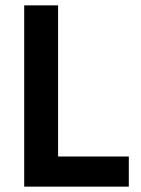

<svg xmlns="http://www.w3.org/2000/svg" viewBox="-20 -694 524 714"><path d="M459 0H70V-674H196V-112H459Z"/></svg>

Font: Hind Jalandhar SemiBold
Style: Regular
Weight: 600
Designer: Namrata Goyal
Foundry: Indian Type Foundry
Version: Version 0.702;PS 1.0;hotconv 1.0.81;makeotf.lib2.5.63406